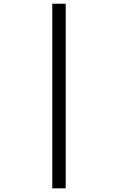

<svg xmlns="http://www.w3.org/2000/svg" viewBox="-20 -780 640 1040"><path d="M263.2 -759.8H335.9V240.2H263.2Z"/></svg>

Font: TypoPRO Noto Mono
Style: Regular
Weight: 400
Designer: Monotype Design Team
Foundry: Monotype Imaging Inc.
Version: Version 1.00